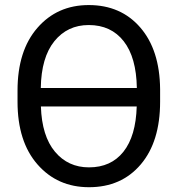

<svg xmlns="http://www.w3.org/2000/svg" viewBox="-20 -741 721 770"><path d="M622.1 -333Q622.1 -172.9 544.4 -81.5Q466.8 9.8 336.9 9.8Q210.4 9.8 130.4 -81.5Q50.3 -172.9 50.3 -333V-377.9Q50.3 -537.6 129.9 -629.2Q209.5 -720.7 335.9 -720.7Q464.8 -720.7 542.7 -630.6Q620.6 -540.5 622.1 -383.8ZM335.9 -640.6Q250.5 -640.6 198 -575.7Q145.5 -510.7 143.6 -388.2H528.8Q526.9 -510.7 476.1 -575.7Q425.3 -640.6 335.9 -640.6ZM336.9 -69.8Q425.3 -69.8 475.1 -132.6Q524.9 -195.3 528.3 -314H144Q147.9 -195.3 200.4 -132.6Q252.9 -69.8 336.9 -69.8Z"/></svg>

Font: Roboto21382017
Style: Regular
Weight: 400
Designer: Christian Robertson
Foundry: Google
Version: Version 2.138; 2017